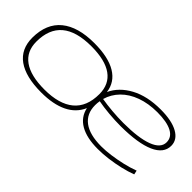

<svg xmlns="http://www.w3.org/2000/svg" viewBox="-13 -996 1461 1461"><g transform="rotate(45 717.0 -266.0)"><path d="M404 10Q236 10 148.5 -52.5Q61 -115 61 -238Q62 -389 155.5 -465.5Q249 -542 424 -542Q575 -542 659 -491.5Q743 -441 755 -346Q796 -435 895 -488.5Q994 -542 1139 -542Q1258 -542 1324.5 -505Q1391 -468 1391 -403Q1391 -322 1295 -279.5Q1199 -237 1014 -236Q951 -236 884.5 -242Q818 -248 766 -258Q762 -235 762 -212Q762 -120 827 -71.5Q892 -23 1017 -23Q1063 -23 1118.5 -30.5Q1174 -38 1230.5 -51Q1287 -64 1338 -83L1345 -50Q1298 -32 1240.5 -18.5Q1183 -5 1124 2.5Q1065 10 1012 10Q893 10 822 -31Q751 -72 734 -152Q699 -71 615.5 -30.5Q532 10 404 10ZM405 -23Q563 -23 644.5 -91Q726 -159 726 -294Q726 -400 650 -454.5Q574 -509 425 -509Q104 -509 104 -238Q104 -132 180.5 -77.5Q257 -23 405 -23ZM1135 -509Q1040 -509 964.5 -481.5Q889 -454 840 -404Q791 -354 772 -288Q824 -279 887 -273.5Q950 -268 1010 -268Q1172 -268 1259.5 -301Q1347 -334 1347 -397Q1347 -452 1292.5 -480.5Q1238 -509 1135 -509Z"/></g></svg>

Font: Georama ExtraExtended ExtraLight
Style: Italic
Weight: 200
Width: 8
Italic angle: -9°
Designer: Jean-Baptiste Levee
Foundry: Production Type
Version: Version 1.000